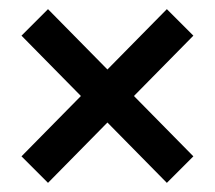

<svg xmlns="http://www.w3.org/2000/svg" viewBox="-20 -560 470 420"><path d="M403 -482 273 -350 403 -218 345 -160 215 -292 85 -160 27 -218 157 -350 27 -482 85 -540 215 -408 345 -540Z"/></svg>

Font: Bebas Kai
Style: Regular
Weight: 400
Designer: Ryoichi Tsunekawa
Foundry: Dharma Type
Version: Version 1.001;PS 001.001;hotconv 1.0.70;makeotf.lib2.5.58329